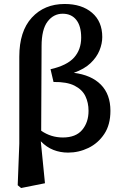

<svg xmlns="http://www.w3.org/2000/svg" viewBox="-20 -753 616 965"><path d="M189 -521 187 -96Q236 -62 296 -62Q361 -62 393 -100Q425 -138 425 -196Q425 -237 409 -270Q393 -303 354.5 -322.5Q316 -342 249 -341L234 -405Q317 -424 352.5 -464Q388 -504 388 -564Q388 -622 363.5 -653Q339 -684 295 -684Q249 -684 219 -644.5Q189 -605 189 -521ZM69 178 77 -31V-468Q77 -596 140 -664.5Q203 -733 305 -733Q391 -733 442.5 -689Q494 -645 494 -567Q494 -534 480 -499.5Q466 -465 435 -435.5Q404 -406 351 -387Q439 -376 487 -327.5Q535 -279 535 -196Q535 -126 504 -79.5Q473 -33 424.5 -9.5Q376 14 322 14Q283 14 248.5 0.5Q214 -13 185 -43L206 168L86 192Z"/></svg>

Font: Source Serif Pro Semibold
Style: Regular
Weight: 600
Designer: Frank Grießhammer
Foundry: Adobe Systems Incorporated
Version: Version 3.000;hotconv 1.0.109;makeotfexe 2.5.65596